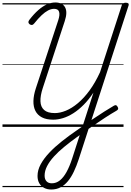

<svg xmlns="http://www.w3.org/2000/svg" viewBox="-20 -1021 1056 1545"><path d="M392 504Q360 504 335 491Q310 478 296 453.5Q282 429 282 395Q282 348 307.5 301Q333 254 377 207.5Q421 161 478.5 115.5Q536 70 599 27Q661 -18 717 -56Q773 -94 819 -123Q865 -152 896 -170Q906 -176 913 -174.5Q920 -173 926 -162Q933 -151 930.5 -143.5Q928 -136 917 -130Q875 -106 823.5 -72.5Q772 -39 715 0.5Q658 40 598 83Q544 122 496.5 161Q449 200 414 238.5Q379 277 359 315.5Q339 354 339 392Q339 421 354 437.5Q369 454 397 454Q433 454 462.5 430Q492 406 516 362Q540 318 560 257L732 -276Q695 -220 654 -178.5Q613 -137 570.5 -110Q528 -83 487 -70.5Q446 -58 408 -58Q353 -58 317.5 -76.5Q282 -95 265 -128.5Q248 -162 249 -208Q250 -254 268 -309L449 -859Q463 -902 455.5 -926Q448 -950 415 -950Q392 -950 367 -937Q342 -924 314.5 -898Q287 -872 255 -832Q246 -821 237.5 -820Q229 -819 218 -826Q209 -834 208.5 -842Q208 -850 216 -861Q253 -909 288.5 -940Q324 -971 358 -986Q392 -1001 425 -1001Q482 -1001 503.5 -962.5Q525 -924 501 -851L324 -312Q304 -251 305.5 -206Q307 -161 335 -136Q363 -111 421 -111Q463 -111 510.5 -130.5Q558 -150 606.5 -190.5Q655 -231 700.5 -293Q746 -355 785 -440L960 -979Q963 -989 970.5 -994Q978 -999 992 -999Q1006 -999 1012 -994Q1018 -989 1015 -978L614 259Q596 314 574.5 359.5Q553 405 526.5 437Q500 469 467 486.5Q434 504 392 504ZM0 475H974V485H0ZM0 -20H974V0H0ZM0 -505H974V-500H0ZM0 -995H974V-985H0Z"/></svg>

Font: Playwrite CZ Guides
Style: Regular
Weight: 400
Designer: Veronika Burian, José Scaglione
Foundry: TypeTogether
Version: Version 1.003